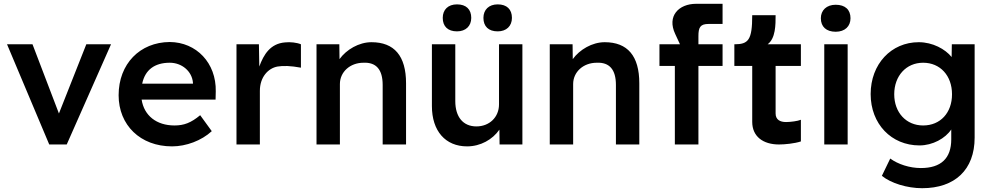

<svg xmlns="http://www.w3.org/2000/svg" viewBox="-20 -760 5218 1010"><path d="M239 0H331L564 -527H434L290 -163L151 -527H17Z M885 10C959 10 1040 -20 1094 -70L1033 -154C985 -114 948 -100 898 -100C803 -100 738 -152 725 -236H1114L1115 -279C1118 -429 1013 -538 873 -539C716 -538 604 -424 604 -259C604 -102 718 10 885 10ZM728 -320C743 -392 793 -430 873 -430C937 -430 990 -385 995 -325V-320Z M1224 0H1347V-282C1347 -354 1390 -401 1440 -410C1470 -415 1509 -414 1563 -404V-527C1542 -536 1507 -540 1480 -537C1402 -531 1367 -473 1344 -410L1342 -527H1224Z M1645 0H1706H1768V-318C1768 -381 1821 -430 1892 -430C1959 -433 1993 -394 1993 -313V0H2116V-322C2116 -466 2054 -538 1934 -538C1868 -538 1802 -499 1766 -449L1765 -527H1645Z M2437 10C2508 10 2571 -26 2607 -78L2608 0H2728V-527H2605V-211C2605 -143 2554 -95 2486 -95C2416 -95 2375 -145 2375 -228V-527H2252V-202C2252 -71 2323 10 2437 10ZM2309 -666C2309 -621 2336 -595 2384 -595C2430 -595 2459 -623 2459 -666C2459 -711 2432 -737 2384 -737C2337 -737 2309 -709 2309 -666ZM2523 -666C2523 -621 2550 -595 2598 -595C2644 -595 2673 -623 2673 -666C2673 -711 2646 -737 2598 -737C2552 -737 2523 -709 2523 -666Z M2872 0H2933H2995V-318C2995 -381 3048 -430 3119 -430C3186 -433 3220 -394 3220 -313V0H3343V-322C3343 -466 3281 -538 3161 -538C3095 -538 3029 -499 2993 -449L2992 -527H2872Z M3530 0H3592H3654V-413H3781V-527H3654V-570C3654 -615 3663 -634 3707 -634H3781V-740H3642C3551 -740 3487 -676 3532 -581L3557 -527H3449V-413H3530Z M4193 -16V-130C4177 -123 4138 -118 4115 -118C4084 -118 4060 -130 4060 -163V-413H4193V-527H4018C4060 -558 4060 -629 4060 -680H3937C3937 -549 3917 -527 3843 -527V-413H3937V-119C3937 -42 3994 0 4078 0C4108 0 4160 -5 4193 -16Z M4316 0H4439V-527H4316ZM4298 -664C4298 -619 4327 -593 4376 -593C4425 -593 4454 -622 4454 -664C4454 -709 4426 -735 4376 -735C4328 -735 4298 -706 4298 -664Z M4831 230C5003 230 5107 133 5107 -36V-527H4987L4986 -460C4952 -502 4886 -538 4813 -538C4668 -538 4560 -423 4560 -265C4560 -108 4669 5 4817 5C4886 5 4953 -32 4984 -79V-27C4984 73 4930 124 4824 124C4765 124 4704 104 4663 74L4619 165C4667 204 4752 230 4831 230ZM4684 -264C4684 -361 4747 -430 4836 -430C4926 -430 4988 -362 4988 -264C4988 -167 4927 -100 4836 -100C4747 -100 4684 -168 4684 -264Z"/></svg>

Font: Easer Grotesk Medium
Style: Regular
Weight: 500
Designer: Boardeaser, Bonnie Shaver-Troup, Thomas Jockin
Foundry: Lexend
Version: Version 1.001;Glyphs 3.1.2 (3151)